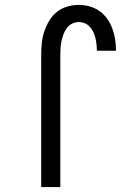

<svg xmlns="http://www.w3.org/2000/svg" viewBox="-20 -763 540 783"><path d="M148 0V-540Q148 -564 150.5 -588Q153 -612 160.5 -634.5Q168 -657 180.5 -678Q193 -699 211.5 -714Q230 -729 253.5 -736Q277 -743 301 -743Q323 -743 345 -737Q367 -731 385.5 -718Q404 -705 417 -686.5Q430 -668 438 -646.5Q446 -625 449.5 -603Q453 -581 453 -558V-556H375V-557Q375 -570 373.5 -583Q372 -596 369 -608.5Q366 -621 360.5 -632.5Q355 -644 346.5 -653.5Q338 -663 326 -668Q314 -673 301 -673Q287 -673 274 -666.5Q261 -660 252.5 -648.5Q244 -637 239 -623.5Q234 -610 231 -596.5Q228 -583 227 -568.5Q226 -554 226 -540V0Z"/></svg>

Font: Iosevka www.saffi
Style: Regular
Weight: 400
Monospace: yes
Designer: Belleve Invis
Foundry: Belleve Invis
Version: Version 22.0.2; ttfautohint (v1.8.3)